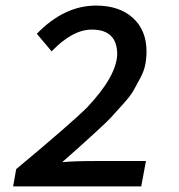

<svg xmlns="http://www.w3.org/2000/svg" viewBox="-20 -668 640 688"><path d="M27 0 38 -62Q236 -227 292 -283Q397 -394 400 -473Q400 -562 309 -562Q240 -562 165 -484L112 -547Q210 -648 324 -648Q408 -648 456.5 -603.5Q505 -559 505 -484Q505 -459 500.5 -436Q496 -413 482 -387Q468 -361 458 -343Q448 -325 420.5 -294.5Q393 -264 379 -248.5Q365 -233 325 -196.5Q285 -160 269 -145.5Q253 -131 203 -87Q247 -91 324 -91H503L486 0Z"/></svg>

Font: TypoPRO Source Code Pro
Style: Italic
Weight: 600
Italic angle: -11°
Monospace: yes
Designer: Paul D. Hunt, Teo Tuominen
Foundry: Adobe Systems Incorporated
Version: Version 1.030;PS 1.0;hotconv 1.0.84;makeotf.lib2.5.63406